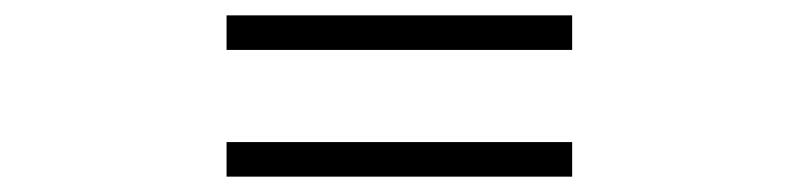

<svg xmlns="http://www.w3.org/2000/svg" viewBox="-20 -505 1040 250"><path d="M275 -485H725V-440H275ZM275 -320H725V-275H275Z"/></svg>

Font: Noto Sans JP Thin Black
Style: Regular
Weight: 900
Version: Version 2.004-H2;hotconv 1.0.118;makeotfexe 2.5.65603